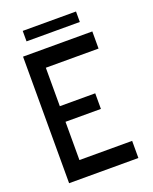

<svg xmlns="http://www.w3.org/2000/svg" viewBox="-146 -866 756 948"><g transform="rotate(-20 232.0 -392.5)"><path d="M50 0V-665H414V-575H137V-373H323V-291H137V-90H414V0ZM92 -730V-785H372V-730Z"/></g></svg>

Font: Sulphur Point
Style: Bold
Weight: 700
Designer: Noponies / Dale Sattler
Foundry: Noponies
Version: Version 1.000; ttfautohint (v1.8)